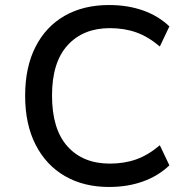

<svg xmlns="http://www.w3.org/2000/svg" viewBox="-20 -734 762 764"><path d="M414 10Q313 10 238 -33.5Q163 -77 121.5 -158.5Q80 -240 80 -353Q80 -466 121 -547Q162 -628 237 -671Q312 -714 414 -714Q488 -714 549 -692.5Q610 -671 654 -629L616 -549Q570 -588 522.5 -605Q475 -622 417 -622Q311 -622 249 -554Q187 -486 187 -354Q187 -220 248.5 -151.5Q310 -83 417 -83Q475 -83 522.5 -100Q570 -117 616 -156L654 -76Q610 -34 549 -12Q488 10 414 10Z"/></svg>

Font: Nunito Sans 12pt ExtraLight 6pt Medium
Style: Regular
Weight: 500
Version: Version 3.101;gftools[0.9.27]